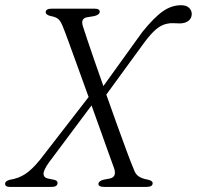

<svg xmlns="http://www.w3.org/2000/svg" viewBox="-35 -734 773 754"><path d="M290.5 -631Q295.5 -615.5 307.2 -580.2Q319 -545 335.5 -497.2Q352 -449.5 371 -396L524 -608.5Q570.5 -666 604.8 -689.8Q639 -713.5 676 -713.5Q697 -713.5 707.5 -703.2Q718 -693 718 -679.5Q718 -662.5 705.5 -652.5Q693 -642.5 671.5 -642Q658 -642 646.2 -643Q634.5 -644 619.5 -640.5Q598.5 -636 578.5 -619.5Q558.5 -603 532 -567.5L382.5 -362.5Q404 -301.5 425.2 -242.5Q446.5 -183.5 463.5 -137.8Q480.5 -92 490 -70Q496.5 -50 509.8 -41.2Q523 -32.5 545.5 -28.5Q564.5 -24.5 564.5 -14.5Q564.5 0 540.5 0H373.5Q351.5 0 351.5 -12Q352.5 -23.5 372.5 -28.5L396.5 -33Q424.5 -39 413 -73.5Q407.5 -88 394.2 -125.2Q381 -162.5 362.8 -213.2Q344.5 -264 324.5 -320L157.5 -96.5Q135.5 -66 136 -51Q136.5 -36 155 -32.5L175 -28.5Q191 -25.5 191 -16Q191 0 168 0H3Q-15 0 -15 -12.5Q-15 -23 3.5 -28Q36.5 -33 63 -49.8Q89.5 -66.5 122.5 -107L313 -353Q291.5 -412.5 271.2 -468.5Q251 -524.5 235.2 -567.8Q219.5 -611 211 -631.5Q203 -651.5 193.5 -659.5Q184 -667.5 164 -671Q144.5 -675.5 144.5 -686.5Q145 -700 168 -700H335.5Q357.5 -700 356.5 -687.5Q356.5 -676.5 336 -671L306 -666Q281 -661 290.5 -631Z"/></svg>

Font: Fraunces 9pt S000 Light
Style: Italic
Weight: 300
Italic angle: -16°
Version: Version 1.000; ttfautohint (v1.8.3)